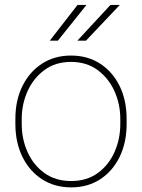

<svg xmlns="http://www.w3.org/2000/svg" viewBox="-20 -769 590 798"><path d="M43.9 -253.9V-274.4Q43.9 -352.1 73.2 -411.4Q102.5 -470.7 154.5 -504.4Q206.5 -538.1 274.9 -538.1Q344.2 -538.1 396.2 -504.4Q448.2 -470.7 477.3 -411.4Q506.3 -352.1 506.3 -274.4V-253.9Q506.3 -176.8 477.3 -117.2Q448.2 -57.6 396.5 -23.9Q344.7 9.8 275.9 9.8Q207 9.8 154.8 -23.9Q102.5 -57.6 73.2 -117.2Q43.9 -176.8 43.9 -253.9ZM70.3 -274.4V-253.9Q70.3 -190.9 94.7 -136.7Q119.1 -82.5 165 -49.6Q210.9 -16.6 275.9 -16.6Q340.3 -16.6 386 -49.6Q431.6 -82.5 455.8 -136.7Q480 -190.9 480 -253.9V-274.4Q480 -336.4 455.6 -390.4Q431.2 -444.3 385.5 -478Q339.8 -511.7 274.9 -511.7Q210.4 -511.7 164.8 -478Q119.1 -444.3 94.7 -390.4Q70.3 -336.4 70.3 -274.4ZM301.8 -600.1 439 -748.5H478L337.4 -600.1ZM187 -600.1 302.2 -748.5H339.4L220.7 -600.1Z"/></svg>

Font: Vazirmatn RD FD Thin
Style: Regular
Weight: 100
Designer: Saber Rastikerdar
Foundry: Saber Rastikerdar
Version: Version 33.003